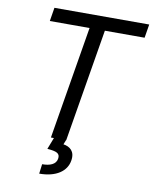

<svg xmlns="http://www.w3.org/2000/svg" viewBox="-100 -801 868 1088"><g transform="rotate(10 334.5 -257.0)"><path d="M110.8 -649.1H339.5L231.5 0H248.9L223 66.8C277 71 298.3 79.5 292.6 112.2C286.9 144.9 252.8 157.7 208.8 157.7L201.7 213.1C299.7 213.1 358 170.5 367.9 109.4C377.8 54 345.2 31.2 308.2 25.6L318.5 0H319.6L427.6 -649.1H656.2L669 -727.3H123.6Z"/></g></svg>

Font: Margiela Sans
Style: Italic
Weight: 400
Italic angle: -9.39999°
Designer: Stefan Endress, Andreas Faust
Version: Version 1.100;FEAKit 1.0